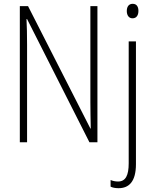

<svg xmlns="http://www.w3.org/2000/svg" viewBox="-20 -746 812 1007"><path d="M645 -688C645 -667 655 -650 675 -650C696 -650 706 -666 706 -689C706 -709 698 -726 676 -726C654 -726 645 -709 645 -688ZM491 0V-714H454V-211C454 -174 455 -120 456 -72H454L127 -714H84V0H122V-512C122 -566 121 -606 119 -646H122L449 0ZM602 241C656 241 693 207 693 115V-529H655V110C655 174 639 206 599 206C585 206 571 203 560 198V233C570 238 584 241 602 241Z"/></svg>

Font: Noto Sans Condensed ExtraLight
Style: Regular
Weight: 200
Width: 3
Designer: Monotype Design Team
Foundry: Monotype Imaging Inc.
Version: Version 2.013